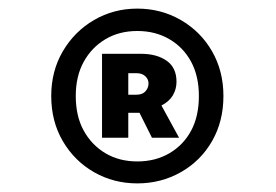

<svg xmlns="http://www.w3.org/2000/svg" viewBox="-20 -736 640 446"><path d="M299 -310Q244 -310 198.5 -336Q153 -362 126 -408Q99 -454 99 -513Q99 -571 126 -617Q153 -663 198.5 -689.5Q244 -716 299 -716Q354 -716 400 -689.5Q446 -663 472.5 -617Q499 -571 499 -513Q499 -454 472.5 -408Q446 -362 400 -336Q354 -310 299 -310ZM299 -361Q341 -361 373.5 -380Q406 -399 424 -432.5Q442 -466 442 -513Q442 -559 424 -592.5Q406 -626 373.5 -645Q341 -664 299 -664Q257 -664 225 -645Q193 -626 174.5 -592.5Q156 -559 156 -513Q156 -466 174.5 -432.5Q193 -399 225 -380Q257 -361 299 -361ZM217 -416V-611H308Q344 -611 367 -595Q390 -579 390 -546Q390 -529 381.5 -514.5Q373 -500 355 -491L396 -416H333L304 -474H278V-416ZM278 -516H297Q311 -516 318 -524Q325 -532 325 -542Q325 -552 317.5 -559Q310 -566 297 -566H278Z"/></svg>

Font: Source Code Pro ExtraLight ExtraBold
Style: Regular
Weight: 800
Monospace: yes
Version: Version 1.018;hotconv 1.0.116;makeotfexe 2.5.65601